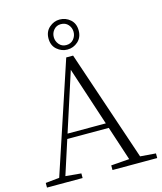

<svg xmlns="http://www.w3.org/2000/svg" viewBox="-137 -1062 981 1161"><g transform="rotate(-15 353.5 -481.0)"><path d="M347 -774Q311 -774 282 -799Q253 -824 253 -868Q253 -911 282 -936.5Q311 -962 347 -962Q385 -962 413.5 -937Q442 -912 442 -868Q442 -825 413.5 -799.5Q385 -774 347 -774ZM347 -802Q376 -802 393 -822Q410 -842 410 -868Q410 -894 393 -913.5Q376 -933 347 -933Q320 -933 303 -913.5Q286 -894 286 -868Q286 -842 303 -822Q320 -802 347 -802ZM11 0V-29L109 -39H126L234 -29V0ZM85 0 327 -730H370L616 0H548L324 -682H344L340 -668L124 0ZM192 -252 194 -283H493L495 -252ZM421 0V-29L554 -39H574L701 -29V0Z"/></g></svg>

Font: Source Han Serif JP VF
Style: Regular
Weight: 250
Designer: Ryoko NISHIZUKA 西塚涼子 (kana & ideographs); Frank Grießhammer (Latin, Greek & Cyrillic); Wenlong ZHANG 张文龙 (bopomofo); San
Foundry: Adobe
Version: Version 2.001;hotconv 1.1.0;makeotfexe 2.6.0